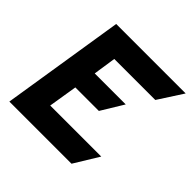

<svg xmlns="http://www.w3.org/2000/svg" viewBox="-153 -717 854 854"><g transform="rotate(45 274.0 -290.0)"><path d="M19 0H410L481 -116H160L182 -252H330L394 -357H199L215 -464H473L548 -580H111Z"/></g></svg>

Font: Charger Sport
Style: UltNrwObl
Weight: 1000
Designer: Jasper
Foundry: Cannot Into Space Fonts
Version: Version 1.1